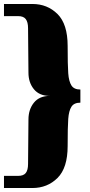

<svg xmlns="http://www.w3.org/2000/svg" viewBox="-105 -833 452 965"><path d="M-85 51H-14Q13 51 24.5 36.5Q36 22 36 -9L38 -232Q38 -283 65.5 -317Q93 -351 145 -351Q93 -351 65.5 -384.5Q38 -418 38 -468L36 -691Q36 -722 24.5 -737Q13 -752 -14 -752H-85V-813H58Q133 -813 184 -762.5Q235 -712 235 -602Q235 -505 238 -464.5Q241 -424 254 -403.5Q267 -383 299 -383V-317Q267 -317 254 -296.5Q241 -276 238 -235.5Q235 -195 235 -99Q235 11 184 61.5Q133 112 58 112H-85Z"/></svg>

Font: Notable
Style: Regular
Weight: 400
Designer: Multiple Designers
Foundry: Google, Inc.
Version: Version 1.100